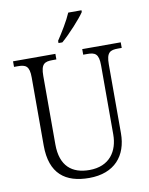

<svg xmlns="http://www.w3.org/2000/svg" viewBox="-100 -1003 844 1085"><g transform="rotate(-10 322.0 -460.5)"><path d="M284 -784V-771H306C352 -810 421 -886 444 -921V-931H368C349 -886 313 -828 284 -784ZM323 10C469 10 543 -79 543 -208V-603C543 -672 564 -682 610 -682H631V-714H410V-682H433C478 -682 499 -672 499 -605V-209C499 -113 448 -34 332 -34C233 -34 167 -85 167 -210V-603C167 -672 188 -682 234 -682H256V-714H13V-682H34C80 -682 101 -672 101 -606V-215C101 -53 187 10 323 10Z"/></g></svg>

Font: Noto Serif Georgian SemiCondensed Light
Style: Regular
Weight: 300
Width: 4
Designer: Monotype Design Team, Akaki Razmadze
Foundry: Google LLC
Version: Version 2.003